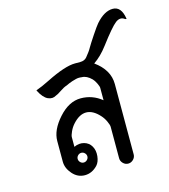

<svg xmlns="http://www.w3.org/2000/svg" viewBox="-95 -687 673 764"><g transform="rotate(-15 241.0 -305.5)"><path d="M184 -84Q178 -90 170 -90Q162 -90 156 -84Q150 -78 150 -70Q150 -62 156 -56Q162 -50 170 -50Q178 -50 184 -56Q190 -62 190 -70Q190 -78 184 -84ZM238 -440H260Q278 -440 287.5 -452Q297 -464 301.5 -470Q306 -476 312.5 -487.5Q319 -499 340 -530.5Q361 -562 369 -571Q404 -611 439 -611Q474 -611 482 -560Q483 -559 481.5 -558Q480 -557 475 -560Q458 -572 438.5 -557Q419 -542 370 -477Q343 -441 312 -420Q370 -378 370 -320V-30Q370 -18 361 -9Q352 0 340 0Q328 0 319 -9Q310 -18 310 -30V-160Q310 -167 303 -182.5Q296 -198 285 -210Q258 -240 230 -240Q202 -240 175 -210Q164 -198 157 -182.5Q150 -167 150 -160V-120Q171 -130 191 -124.5Q211 -119 221 -101.5Q231 -84 228.5 -60.5Q226 -37 214 -24Q191 0 161.5 0Q132 0 111 -24Q90 -48 90 -75V-160Q90 -205 132.5 -252.5Q175 -300 223.5 -300Q272 -300 310 -269V-320Q310 -326 303.5 -339.5Q297 -353 290 -360Q270 -380 250 -380Q236 -382 225.5 -379Q215 -376 209.5 -374.5Q204 -373 196 -369.5Q188 -366 184 -364Q171 -360 155 -349Q139 -338 132 -336Q116 -326 97.5 -334.5Q79 -343 63 -374Q61 -376 64 -377Q85 -384 119 -401Q197 -440 238 -440Z"/></g></svg>

Font: SOV_Station
Style: Book
Weight: 400
Version: Version 1.00